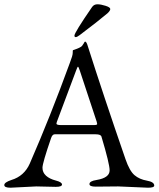

<svg xmlns="http://www.w3.org/2000/svg" viewBox="-22 -870 739 895"><path d="M349 -706Q337 -697 331 -697Q325 -697 325 -704Q325 -718 407 -837Q416 -850 432 -850Q448 -850 470 -843Q492 -836 492 -828Q492 -820 479 -808Q434 -770 349 -706ZM238 1 147 -1 27 5Q-2 5 -2 -7.5Q-2 -20 31 -31Q91 -49 117 -108Q213 -328 304 -578Q317 -611 317 -623.5Q317 -636 318 -636Q354 -648 360 -655.5Q366 -663 368 -667Q372 -676 375 -676Q380 -676 385 -662Q459 -429 563 -128Q582 -73 605 -53.5Q628 -34 662.5 -28Q697 -22 697 -5Q697 5 668 5L529 -1L424 0Q395 0 395 -12Q395 -26 428 -31Q489 -41 489 -76Q489 -106 451 -233Q448 -244 424 -244H233Q222 -244 216 -226Q176 -110 176 -88Q176 -66 192.5 -51Q209 -36 238 -28.5Q267 -21 267 -10Q267 1 238 1ZM333 -542 243 -302Q241 -296 241 -294Q241 -287 262 -287H417Q431 -287 431 -292Q431 -294 429 -302L350 -541Q344 -559 341.5 -559Q339 -559 333 -542Z"/></svg>

Font: EB Garamond
Style: Regular
Weight: 400
Version: Version 0.012